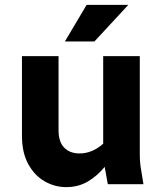

<svg xmlns="http://www.w3.org/2000/svg" viewBox="-20 -755 668 787"><path d="M70 -199V-525H220V-222Q220 -173 243.5 -149.5Q267 -126 306 -126Q358 -126 403 -166V-525H553V-125Q553 -104 554.5 -87.5Q556 -71 560 -49L568 0H422L409 -71Q379 -34 340 -11Q301 12 251 12Q205 12 163.5 -11.5Q122 -35 96 -82Q70 -129 70 -199ZM246 -585 335 -735H506L367 -585Z"/></svg>

Font: Radio Canada
Style: Bold
Weight: 700
Designer: Charles Daoud, Etienne Aubert Bonn, Alexandre Saumier Demers, Jacques Le Bailly
Foundry: Radio-Canada
Version: Version 2.104; ttfautohint (v1.8.4.7-5d5b);gftools[0.9.28.de